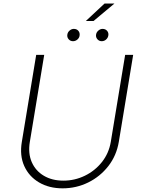

<svg xmlns="http://www.w3.org/2000/svg" viewBox="-20 -1031 787 1063"><path d="M672.9 -727.3H717.3L637.8 -245.7Q625 -169.4 579.7 -111.3Q534.4 -53.3 468.4 -20.8Q402.3 11.7 326.7 11.7Q251.8 11.7 196.2 -21Q140.6 -53.6 114.3 -111.7Q88.1 -169.7 100.9 -245.7L180.4 -727.3H224.8L145.2 -245.7Q134.6 -182.2 155.7 -133.7Q176.8 -85.2 222.5 -58.1Q268.1 -30.9 331 -30.9Q393.8 -30.9 449.8 -58.1Q505.7 -85.2 544.2 -133.7Q582.7 -182.2 593.4 -245.7ZM455.3 -914.8 558.9 -1011.4H613.6L497.9 -914.8ZM384.2 -802.9Q369.3 -802.9 359.7 -814.1Q350.1 -825.3 353 -840.6Q355.1 -853.3 365.8 -862.2Q376.4 -871.1 388.8 -871.1Q404.8 -871.1 414.1 -860.1Q423.3 -849.1 420.5 -833.1Q419 -821.4 408.4 -812.1Q397.7 -802.9 384.2 -802.9ZM543.3 -802.9Q528.4 -802.9 518.8 -814.3Q509.2 -825.6 512.1 -840.6Q514.2 -853 524.9 -862Q535.5 -871.1 547.9 -871.1Q563.9 -871.1 573.3 -859.9Q582.7 -848.7 579.5 -833.1Q577.1 -820.7 566.9 -811.8Q556.8 -802.9 543.3 -802.9Z"/></svg>

Font: Inter UI Extra Light
Style: Italic
Weight: 200
Italic angle: -9.39999°
Designer: Rasmus Andersson
Foundry: rsms
Version: 3.2;8d6f07862